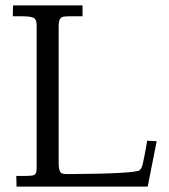

<svg xmlns="http://www.w3.org/2000/svg" viewBox="-20 -687 624 707"><path d="M27.1 -627 28.1 -667H283.9V-627H239Q211.2 -627 206.8 -623.2Q202.4 -619.4 200 -615.2Q196 -608.6 196 -590.1V-85Q196 -53.5 208.5 -48.3Q215.1 -45.9 229 -45.9Q481.7 -47.4 495.1 -60.8Q502.7 -68.4 506.3 -85.9Q510 -103.5 512.3 -115.2Q514.6 -127 516.7 -139Q518.8 -151.1 522 -168.9L556.9 -167L523.9 0H41L40 -39.1H68.1Q102.3 -39.1 106.8 -43.3Q111.3 -47.6 112.3 -49.6Q113.3 -51.5 114 -56.4Q115 -63 115 -76.9V-594Q115 -615.5 104.2 -621.2Q93.5 -627 62 -627Z"/></svg>

Font: Linden Hill
Style: Regular
Weight: 400
Version: Version 1.202